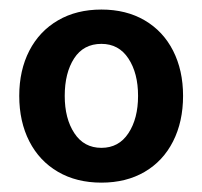

<svg xmlns="http://www.w3.org/2000/svg" viewBox="-20 -731 426 404"><path d="M20.5 -529.3Q20.5 -583 41.7 -624.3Q63 -665.5 102.1 -688.2Q141.1 -710.9 193.4 -710.9Q245.6 -710.9 284.4 -688.2Q323.2 -665.5 344.2 -624.3Q365.2 -583 365.2 -529.3Q365.2 -475.1 344.2 -433.6Q323.2 -392.1 284.4 -369.4Q245.6 -346.7 193.4 -346.7Q141.1 -346.7 102.1 -369.4Q63 -392.1 41.7 -433.6Q20.5 -475.1 20.5 -529.3ZM270.5 -529.3Q270.5 -577.1 250.2 -607.9Q230 -638.7 193.4 -638.7Q155.8 -638.7 136 -608.2Q116.2 -577.6 116.2 -529.3Q116.2 -481.4 136.5 -450.7Q156.7 -419.9 193.4 -419.9Q230 -419.9 250.2 -450.7Q270.5 -481.4 270.5 -529.3Z"/></svg>

Font: Pretendard SemiBold
Style: Regular
Weight: 600
Designer: Base glyphs from Inter by Rasmus Andersson; Hangeul glyphs from Noto Sans CJK(Source Han Sans) by Jang Soo-young and Kan
Foundry: Kil Hyung-jin
Version: Version 1.309